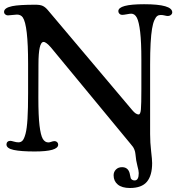

<svg xmlns="http://www.w3.org/2000/svg" viewBox="-29 -728 856 932"><path d="M107.4 -275.4V-418.9Q107.4 -606.4 81.5 -643.6Q71.8 -657.2 53.2 -657.2Q46.9 -657.2 31.7 -655.3Q16.6 -653.3 9.3 -653.3Q2 -653.3 -3.7 -658.2Q-9.3 -663.1 -9.3 -670.4Q-9.3 -689.9 30.3 -698.2Q63.5 -705.1 143.1 -705.1Q166.5 -705.1 178.7 -699.2Q190.9 -693.4 202.6 -679.7L613.3 -192.9Q630.4 -172.4 644 -172.4Q652.8 -172.4 655 -197Q657.2 -221.7 657.2 -293V-438Q657.2 -523.4 651.4 -573Q645.5 -622.6 635.3 -642.1Q625 -661.6 607.9 -661.6Q601.6 -661.6 586.4 -658.7Q571.3 -655.8 563.5 -655.8Q556.2 -655.8 550.8 -661.1Q545.4 -666.5 545.4 -673.8Q545.4 -707.5 670.4 -707.5Q807.1 -707.5 807.1 -668Q807.1 -661.1 801 -655.8Q794.9 -650.4 784.7 -650.4Q779.8 -650.4 770.5 -652.8Q761.2 -655.3 751 -655.3Q741.2 -655.3 734.1 -650.1Q727.1 -645 720.2 -629.6Q713.4 -614.3 709 -588.1Q704.6 -562 702.1 -518.3Q699.7 -474.6 699.7 -414.6V-77.1Q699.7 -36.1 704.6 5.9Q709.5 47.9 709.5 63.5Q709.5 124 684.1 154.3Q658.7 184.6 601.6 184.6Q563 184.6 542.7 167.7Q522.5 150.9 522.5 123Q522.5 106.4 533.7 95Q544.9 83.5 563.5 83.5Q591.8 83.5 600.1 111.8Q601.1 115.2 602.8 124.5Q604.5 133.8 605.7 137.2Q606.9 140.6 611.8 144.3Q616.7 147.9 624.5 147.9Q644.5 147.9 644.5 112.3Q644.5 100.6 637.9 76.9Q631.3 53.2 628.4 19.5Q627.4 8.8 623.8 -0.5Q620.1 -9.8 616.5 -14.9Q612.8 -20 605 -29.3L218.3 -497.6Q194.8 -524.4 182.6 -524.4Q157.7 -524.4 157.7 -415.5L157.2 -252Q157.2 -166.5 162.8 -118.9Q168.5 -71.3 178.7 -54Q189 -36.6 206.1 -36.6Q211.9 -36.6 220.2 -39.8Q228.5 -43 235.8 -43Q243.2 -43 248.3 -38.1Q253.4 -33.2 253.4 -25.9Q253.4 7.3 139.2 7.3Q72.3 7.3 37.4 -0.2Q2.4 -7.8 2.4 -26.9Q2.4 -34.7 7.6 -39.6Q12.7 -44.4 21 -44.4Q25.9 -44.4 38.1 -40.8Q50.3 -37.1 60.5 -37.1Q72.8 -37.1 80.6 -45.7Q88.4 -54.2 95 -78.9Q101.6 -103.5 104.5 -151.6Q107.4 -199.7 107.4 -275.4Z"/></svg>

Font: Cooper*
Style: Regular
Weight: 400
Designer: Owen Earl
Foundry: indestructible type*
Version: Version 0.001